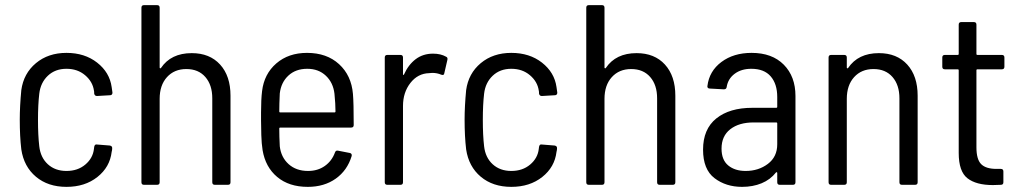

<svg xmlns="http://www.w3.org/2000/svg" viewBox="-20 -720 3975 748"><path d="M63 -138Q57 -189 57 -254Q57 -305 63 -369Q72 -434 120 -474Q168 -514 239 -514Q310 -514 358.5 -476Q407 -438 415 -381L418 -360V-358Q418 -354 415.5 -351.5Q413 -349 409 -349L358 -346Q349 -346 347 -355Q347 -364 346 -367Q341 -402 311.5 -427Q282 -452 239 -452Q195 -452 166.5 -425Q138 -398 133 -355Q128 -312 128 -253Q128 -193 133 -150Q138 -106 166.5 -80Q195 -54 239 -54Q283 -54 312.5 -79Q342 -104 346 -140L347 -148Q349 -159 358 -157L408 -153Q417 -151 417 -144V-140Q417 -136 415 -128Q408 -69 359.5 -30.5Q311 8 239 8Q167 8 120 -31.5Q73 -71 63 -138Z M878 -347V-10Q878 0 868 0H817Q807 0 807 -10V-337Q807 -389 780 -420Q753 -451 706 -451Q659 -451 630.5 -419.5Q602 -388 602 -335V-10Q602 0 592 0H541Q531 0 531 -10V-690Q531 -700 541 -700H592Q602 -700 602 -690V-457Q602 -455 603.5 -454Q605 -453 607 -455Q646 -513 727 -513Q797 -513 837.5 -468.5Q878 -424 878 -347Z M1285 -126Q1288 -135 1297 -133L1343 -124Q1348 -123 1349.5 -119.5Q1351 -116 1350 -112Q1333 -56 1288 -24Q1243 8 1179 8Q1106 8 1060 -30.5Q1014 -69 1003 -135Q999 -160 998 -194Q997 -228 997 -250.5Q997 -273 997 -282Q997 -333 1001 -365Q1009 -432 1056.5 -473Q1104 -514 1176 -514Q1253 -514 1301 -470Q1349 -426 1355 -354Q1358 -321 1358 -233Q1358 -223 1348 -223H1072Q1068 -223 1068 -219Q1068 -188 1070 -150Q1075 -107 1104.5 -80.5Q1134 -54 1180 -54Q1218 -54 1245.5 -73.5Q1273 -93 1285 -126ZM1070 -356Q1068 -314 1068 -286Q1068 -282 1072 -282H1283Q1287 -282 1287 -286Q1287 -315 1283 -355Q1278 -398 1249.5 -425Q1221 -452 1177 -452Q1132 -452 1103.5 -425.5Q1075 -399 1070 -356Z M1718 -499Q1725 -496 1723 -487L1711 -435Q1710 -425 1699 -429Q1683 -436 1664 -436L1652 -435Q1608 -434 1579 -397Q1550 -360 1550 -307V-10Q1550 0 1540 0H1489Q1479 0 1479 -10V-496Q1479 -506 1489 -506H1540Q1550 -506 1550 -496V-431Q1550 -428 1551.5 -428Q1553 -428 1554 -430Q1571 -468 1599.5 -489.5Q1628 -511 1667 -511Q1697 -511 1718 -499Z M1796 -138Q1790 -189 1790 -254Q1790 -305 1796 -369Q1805 -434 1853 -474Q1901 -514 1972 -514Q2043 -514 2091.5 -476Q2140 -438 2148 -381L2151 -360V-358Q2151 -354 2148.5 -351.5Q2146 -349 2142 -349L2091 -346Q2082 -346 2080 -355Q2080 -364 2079 -367Q2074 -402 2044.5 -427Q2015 -452 1972 -452Q1928 -452 1899.5 -425Q1871 -398 1866 -355Q1861 -312 1861 -253Q1861 -193 1866 -150Q1871 -106 1899.5 -80Q1928 -54 1972 -54Q2016 -54 2045.5 -79Q2075 -104 2079 -140L2080 -148Q2082 -159 2091 -157L2141 -153Q2150 -151 2150 -144V-140Q2150 -136 2148 -128Q2141 -69 2092.5 -30.5Q2044 8 1972 8Q1900 8 1853 -31.5Q1806 -71 1796 -138Z M2611 -347V-10Q2611 0 2601 0H2550Q2540 0 2540 -10V-337Q2540 -389 2513 -420Q2486 -451 2439 -451Q2392 -451 2363.5 -419.5Q2335 -388 2335 -335V-10Q2335 0 2325 0H2274Q2264 0 2264 -10V-690Q2264 -700 2274 -700H2325Q2335 -700 2335 -690V-457Q2335 -455 2336.5 -454Q2338 -453 2340 -455Q2379 -513 2460 -513Q2530 -513 2570.5 -468.5Q2611 -424 2611 -347Z M3079 -346V-10Q3079 0 3069 0H3018Q3008 0 3008 -10V-46Q3008 -48 3006.5 -49Q3005 -50 3003 -48Q2981 -20 2947 -6Q2913 8 2871 8Q2808 8 2763.5 -26Q2719 -60 2719 -137Q2719 -217 2770.5 -258.5Q2822 -300 2911 -300H3004Q3008 -300 3008 -304V-342Q3008 -393 2982.5 -422.5Q2957 -452 2907 -452Q2868 -452 2842 -432.5Q2816 -413 2811 -381Q2810 -372 2800 -372L2745 -375Q2740 -375 2737.5 -378Q2735 -381 2736 -385Q2743 -443 2790.5 -478.5Q2838 -514 2908 -514Q2988 -514 3033.5 -468Q3079 -422 3079 -346ZM3008 -158V-239Q3008 -243 3004 -243H2916Q2859 -243 2825 -216.5Q2791 -190 2791 -141Q2791 -97 2817 -75.5Q2843 -54 2885 -54Q2935 -54 2971.5 -81.5Q3008 -109 3008 -158Z M3555 -347V-10Q3555 0 3545 0H3494Q3484 0 3484 -10V-337Q3484 -389 3457 -420Q3430 -451 3383 -451Q3336 -451 3307.5 -419.5Q3279 -388 3279 -335V-10Q3279 0 3269 0H3218Q3208 0 3208 -10V-496Q3208 -506 3218 -506H3269Q3279 -506 3279 -496V-457Q3279 -455 3280.5 -454Q3282 -453 3284 -455Q3323 -513 3404 -513Q3474 -513 3514.5 -468.5Q3555 -424 3555 -347Z M3883 -450H3788Q3784 -450 3784 -446V-146Q3784 -99 3802.5 -80.5Q3821 -62 3862 -62H3879Q3889 -62 3889 -52V-10Q3889 0 3879 0L3848 1Q3783 1 3749 -25.5Q3715 -52 3715 -124V-446Q3715 -450 3711 -450H3661Q3651 -450 3651 -460V-496Q3651 -506 3661 -506H3711Q3715 -506 3715 -510V-624Q3715 -634 3725 -634H3774Q3784 -634 3784 -624V-510Q3784 -506 3788 -506H3883Q3893 -506 3893 -496V-460Q3893 -450 3883 -450Z"/></svg>

Font: Barlow Semi Condensed
Style: Regular
Weight: 400
Width: 4
Designer: Jeremy Tribby
Foundry: Tribby Type
Version: Version 1.408;December 10, 2018;FontCreator 11.5.0.2430 64-b